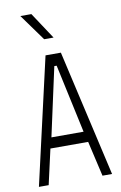

<svg xmlns="http://www.w3.org/2000/svg" viewBox="-101 -992 661 1047"><g transform="rotate(-10 229.5 -468.5)"><path d="M319 -255 237 -635H224L141 -255H319ZM125 -196 81 -1H27L187 -701H272L432 -1H379L334 -196H125ZM195 -789 89 -936H150L247 -789Z"/></g></svg>

Font: Marvel
Style: Regular
Weight: 400
Designer: Carolina Trebol
Foundry: Carolina Trebol
Version: Version 1.001